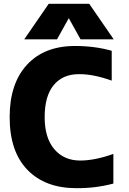

<svg xmlns="http://www.w3.org/2000/svg" viewBox="-20 -986 686 1018"><path d="M581.1 -169.9V-12.7Q485.4 12.7 384.8 11.7Q219.7 11.7 125.5 -85.4Q31.2 -182.6 31.2 -365.2Q31.2 -543 123 -642.6Q214.8 -742.2 377.9 -742.2Q482.4 -742.2 572.3 -716.8V-558.6Q473.6 -593.8 398.4 -592.8Q312.5 -592.8 264.6 -534.7Q216.8 -476.6 216.8 -365.2Q216.8 -254.9 268.1 -194.8Q319.3 -134.8 405.3 -134.8Q482.4 -134.8 581.1 -169.9ZM344.7 -889.6 282.2 -777.3H108.4L238.3 -965.8H453.1L583 -777.3H407.2Z"/></svg>

Font: Gen Shin Gothic Heavy
Style: Bold
Weight: 900
Designer: [Source Han Sans]
Ryoko NISHIZUKA  (kana & ideographs); Paul D. Hunt (Latin, Greek & Cyrillic); Wenlong ZHANG  (bopomofo
Version: Version 1.002.20150607